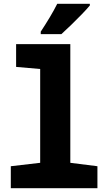

<svg xmlns="http://www.w3.org/2000/svg" viewBox="-20 -993 570 1013"><path d="M37 0V-116L192 -134V-629L65 -640V-760H351V-134L494 -116V0ZM195 -826Q220 -864 242.5 -901.5Q265 -939 282 -973H454V-964Q438 -945 412 -918Q386 -891 357 -863Q328 -835 304 -813H195Z"/></svg>

Font: Noto Sans Mono Condensed Black
Style: Regular
Weight: 900
Width: 3
Designer: Monotype Design Team
Foundry: Monotype Imaging Inc.
Version: Version 2.014